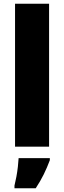

<svg xmlns="http://www.w3.org/2000/svg" viewBox="-20 -780 342 1021"><path d="M241 0H60V-760H241ZM245 72Q230 112 212.5 147.5Q195 183 170 221H57V207Q62 187 67 160.5Q72 134 75 107Q78 80 79 61H245Z"/></svg>

Font: Noto Sans Bengali SemiCondensed Black
Style: Regular
Weight: 900
Width: 4
Designer: Joana Ranito - Universal Thirst; Jelle Bosma - Monotype Design Team
Foundry: Universal Thirst ehf.
Version: Version 3.000; ttfautohint (v1.8.4.7-5d5b)